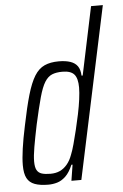

<svg xmlns="http://www.w3.org/2000/svg" viewBox="-54 -782 530 828"><g transform="rotate(-5 211.5 -367.5)"><path d="M122 8Q86 8 63 -0.5Q40 -9 29.5 -29Q19 -49 19 -85Q19 -114 25 -156.5Q31 -199 43 -255Q59 -334 74 -385.5Q89 -437 107 -466Q125 -495 150.5 -506.5Q176 -518 212 -518Q242 -518 262.5 -511Q283 -504 293.5 -489Q304 -474 305 -448H310L372 -743H423L265 0H222L233 -69H228Q214 -36 196.5 -19.5Q179 -3 160 2.5Q141 8 122 8ZM135 -38Q158 -38 175.5 -46Q193 -54 207 -70.5Q221 -87 230 -112Q237 -129 244.5 -156.5Q252 -184 260 -217Q268 -250 275 -283.5Q282 -317 286 -347Q290 -377 290 -398Q290 -438 275 -455Q260 -472 224 -472Q197 -472 179 -464.5Q161 -457 147.5 -435.5Q134 -414 122 -370.5Q110 -327 94 -255Q82 -197 75.5 -159Q69 -121 69 -97Q69 -72 76 -59.5Q83 -47 97.5 -42.5Q112 -38 135 -38Z"/></g></svg>

Font: Saira ExtraCondensed Light
Style: Italic
Weight: 300
Width: 2
Italic angle: -12°
Designer: Hector Gatti with collaboration of the Omnibus-Type team
Foundry: Omnibus-Type
Version: Version 1.101